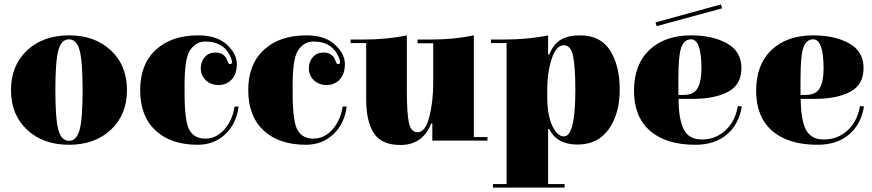

<svg xmlns="http://www.w3.org/2000/svg" viewBox="-20 -649 3968 874"><path d="M485 -58.5Q412 10 294 10Q176 10 103 -58.5Q30 -127 30 -239Q30 -351 103 -419.5Q176 -488 294 -488Q412 -488 485 -419.5Q558 -351 558 -239Q558 -127 485 -58.5ZM342.5 -58.5Q356 -109 356 -239Q356 -369 342.5 -419.5Q329 -470 294 -470Q259 -470 245.5 -419.5Q232 -369 232 -239Q232 -109 245.5 -58.5Q259 -8 294 -8Q329 -8 342.5 -58.5Z M1046 -154 1048 -164H1066Q1057 -87 1006 -38.5Q955 10 880 10Q758 10 688 -55Q618 -120 618 -238.5Q618 -357 689.5 -422.5Q761 -488 882 -488Q967 -488 1012.5 -446Q1058 -404 1058 -358Q1058 -312 1034.5 -287Q1011 -262 975 -262Q939 -262 916.5 -284Q894 -306 894 -337.5Q894 -369 912.5 -389.5Q931 -410 961 -410Q1003 -410 1016 -370Q1020 -357 1027 -357Q1036 -357 1036 -367Q1036 -370 1034 -378Q1006 -460 915 -460Q888 -460 869 -445.5Q850 -431 840.5 -412Q831 -393 826 -360Q820 -319 820 -258Q820 -197 821.5 -166Q823 -135 828 -104Q833 -73 843 -56Q865 -18 914 -18Q963 -18 999 -57Q1035 -96 1046 -154Z M1538 -154 1540 -164H1558Q1549 -87 1498 -38.5Q1447 10 1372 10Q1250 10 1180 -55Q1110 -120 1110 -238.5Q1110 -357 1181.5 -422.5Q1253 -488 1374 -488Q1459 -488 1504.5 -446Q1550 -404 1550 -358Q1550 -312 1526.5 -287Q1503 -262 1467 -262Q1431 -262 1408.5 -284Q1386 -306 1386 -337.5Q1386 -369 1404.5 -389.5Q1423 -410 1453 -410Q1495 -410 1508 -370Q1512 -357 1519 -357Q1528 -357 1528 -367Q1528 -370 1526 -378Q1498 -460 1407 -460Q1380 -460 1361 -445.5Q1342 -431 1332.5 -412Q1323 -393 1318 -360Q1312 -319 1312 -258Q1312 -197 1313.5 -166Q1315 -135 1320 -104Q1325 -73 1335 -56Q1357 -18 1406 -18Q1455 -18 1491 -57Q1527 -96 1538 -154Z M2137 -25H2199V-9H1948V-87H1943Q1904 11 1803 11Q1717 11 1682 -42.5Q1647 -96 1647 -195V-453H1576V-469H1636Q1741 -469 1832 -488V-237Q1832 -136 1841 -91.5Q1850 -47 1881 -47Q1916 -47 1934 -115.5Q1952 -184 1952 -272V-452H1881V-469H1941Q2046 -469 2137 -488Z M2475 -62V189H2550V205H2224V189H2286V-453H2215V-469H2275Q2384 -469 2475 -488V-400H2480Q2499 -448 2532.5 -468Q2566 -488 2620 -488Q2714 -488 2757.5 -419Q2801 -350 2801 -241Q2801 -132 2751.5 -61.5Q2702 9 2608.5 9Q2515 9 2480 -62ZM2471 -240V-213Q2471 -125 2494 -76.5Q2517 -28 2547 -28Q2599 -28 2599 -240Q2599 -346 2588.5 -394.5Q2578 -443 2547 -443Q2511 -443 2491 -380Q2471 -317 2471 -240Z M3337 -158 3339 -167 3357 -164Q3343 -82 3288 -36Q3233 10 3145 10Q3012 10 2939 -53.5Q2866 -117 2866 -236Q2866 -355 2936 -421.5Q3006 -488 3126 -488Q3224 -488 3289.5 -451.5Q3355 -415 3355 -339Q3355 -263 3294 -231Q3233 -199 3135 -199H3069Q3069 -108 3092 -61Q3115 -14 3175 -14Q3235 -14 3279.5 -53Q3324 -92 3337 -158ZM3068 -289V-217H3093Q3138 -217 3155.5 -247.5Q3173 -278 3173 -337Q3173 -470 3126 -470Q3095 -470 3081.5 -434Q3068 -398 3068 -289ZM3262 -629 3267 -611 2969 -530 2964 -547Z M3893 -158 3895 -167 3913 -164Q3899 -82 3844 -36Q3789 10 3701 10Q3568 10 3495 -53.5Q3422 -117 3422 -236Q3422 -355 3492 -421.5Q3562 -488 3682 -488Q3780 -488 3845.5 -451.5Q3911 -415 3911 -339Q3911 -263 3850 -231Q3789 -199 3691 -199H3625Q3625 -108 3647.5 -61Q3670 -14 3730.5 -14Q3791 -14 3835.5 -53Q3880 -92 3893 -158ZM3624 -289V-217H3649Q3694 -217 3711.5 -247.5Q3729 -278 3729 -337Q3729 -470 3682 -470Q3651 -470 3637.5 -434Q3624 -398 3624 -289Z"/></svg>

Font: Elsie Swash Caps Black
Style: Regular
Weight: 900
Designer: Alejandro Inler
Foundry: Alejandro Inler
Version: 1.003